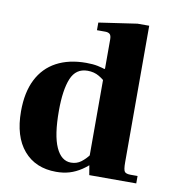

<svg xmlns="http://www.w3.org/2000/svg" viewBox="-79 -760 762 841"><g transform="rotate(10 301.5 -339.5)"><path d="M226 11Q134 11 81.5 -50.5Q29 -112 29 -224Q29 -308 58 -365.5Q87 -423 142 -452.5Q197 -482 274 -482Q304 -482 325.5 -477.5Q347 -473 365 -466.5Q383 -460 400 -453V-379Q390 -390 374.5 -406.5Q359 -423 337 -436Q315 -449 286 -449Q234 -449 213 -398.5Q192 -348 192 -254Q192 -146 216 -93Q240 -40 283 -40Q309 -40 328 -54.5Q347 -69 361 -88Q375 -107 384 -118L392 -69Q365 -40 338.5 -22.5Q312 -5 285 3Q258 11 226 11ZM372 0 359 -77V-601Q359 -619 352 -625Q345 -631 332 -631H295V-665L465 -690H517V-83Q517 -49 523.5 -41Q530 -33 550 -33H581V0ZM349 -455V-470H400V-455Z"/></g></svg>

Font: Frank Ruhl Libre Black
Style: Regular
Weight: 900
Designer: Yanek Iontef
Foundry: Fontef
Version: Version 6.004